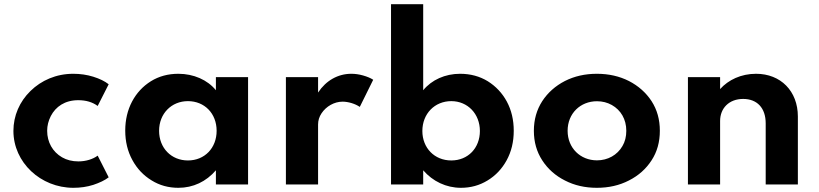

<svg xmlns="http://www.w3.org/2000/svg" viewBox="-20 -880 3906 916"><path d="M330 16C363.5 16 395 11.5 425 2C455 -8 479.5 -19.5 498.5 -34L446 -137.5C424 -121 390.5 -110 354 -110C324.5 -110 298.5 -116.5 276 -129.5C231 -155.5 205 -202 205 -256C205 -280.5 211 -304 222.5 -326.5C245.5 -371 289.5 -402 353 -402C390 -402 421 -393 446 -374.5L498.5 -478C480 -492.5 455.5 -504.5 425 -514C394.5 -523.5 362.5 -528 329.5 -528C248 -528 177 -496.5 125.5 -446C73.5 -395.5 44 -328 44 -255.5C44 -105 174 16 330 16Z M831 16C901.5 16 963.5 -13.5 1010 -67.5V0H1163.5V-512H1010V-449.5C970 -499 903.5 -528 831 -528C781.5 -528 738 -516 700 -492.5C661.5 -468.5 631.5 -436 610 -395.5C588.5 -354.5 577.5 -308.5 577.5 -257C577.5 -204.5 589 -157.5 611.5 -116.5C634 -75 664.5 -43 703 -19.5C741.5 4.5 784 16 831 16ZM876.5 -114.5C797 -114.5 739 -174 739 -256C739 -338 798 -397.5 876.5 -397.5C956 -397.5 1013.5 -338.5 1013.5 -256C1013.5 -174 956.5 -114.5 876.5 -114.5Z M1497.5 0V-286C1497.5 -305 1503 -323 1514 -339.5C1536 -372.5 1574.5 -395 1614.5 -395C1640.5 -395 1674 -385.5 1696.5 -370L1760.5 -499.5C1747.5 -508 1731.5 -514.5 1712 -520C1692.5 -525.5 1674 -528 1656 -528C1592.5 -528 1535.5 -496 1497.5 -438.5V-512H1344V0Z M2179 16C2225.5 16 2267.5 4.5 2306 -19C2344 -42 2374.5 -74 2397 -115C2419.5 -156 2431 -203 2431 -256C2431 -308 2420 -354.5 2398 -395.5C2376 -436 2345.5 -468.5 2307 -492.5C2268.5 -516 2224.5 -528 2175 -528C2103.5 -528 2039.5 -499 1999 -449.5V-860H1845.5V0H1999V-67.5C2044.5 -15 2108.5 16 2179 16ZM2133 -114.5C2053 -114.5 1995 -174 1995 -255C1995 -337.5 2054 -397.5 2133 -397.5C2211 -397.5 2269.5 -337 2269.5 -255C2269.5 -174 2213 -114.5 2133 -114.5Z M2827.5 16C2884 16 2935 4.5 2980.5 -19C3026 -42 3062 -74 3088.5 -115C3115 -155.5 3128 -202.5 3128 -256C3128 -309.5 3115 -356.5 3088.5 -397.5C3062 -438 3026 -470 2980.5 -493.5C2935 -516.5 2884 -528 2827.5 -528C2771 -528 2720.5 -516.5 2675 -493.5C2629.5 -470 2593.5 -438 2567 -397.5C2540.5 -356.5 2527 -309.5 2527 -256C2527 -202.5 2540.5 -155.5 2567 -115C2593.5 -74 2629.5 -42 2675 -19C2720.5 4.5 2771 16 2827.5 16ZM2828 -115C2749 -115 2688 -173.5 2688 -256C2688 -339 2749 -397 2828 -397C2854 -397 2877.5 -391 2899 -379C2941.5 -355 2968 -311.5 2968 -256C2968 -228.5 2962 -204 2949.5 -183C2925 -140.5 2880 -115 2828 -115Z M3415.5 0V-303C3415.5 -363 3457.5 -408 3525.5 -408C3592 -408 3633 -365 3633 -291.5V0H3786.5V-324C3786.5 -445.5 3704.5 -528 3587 -528C3515.5 -528 3455 -499 3415.5 -455V-512H3262V0Z"/></svg>

Font: Spartan
Style: Bold
Weight: 700
Designer: Matt Bailey, Mirko Velimirovic
Foundry: Matt Bailey
Version: Version 1.003